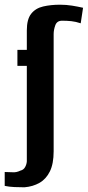

<svg xmlns="http://www.w3.org/2000/svg" viewBox="-60 -652 373 816"><path d="M44 144Q23 144 1 143Q-21 142 -40 138V79L-8 80Q1 81 10 79Q19 77 27 73Q40 70 46.5 58.5Q53 47 54 34V-372H14V-440H54V-523Q54 -570 72.5 -593.5Q91 -617 123.5 -624.5Q156 -632 195 -632Q222 -632 246.5 -628Q271 -624 293 -619L283 -553Q262 -560 243.5 -562Q225 -564 204 -564Q182 -564 175 -544.5Q168 -525 168 -507V-9Q168 44 152 76.5Q136 109 108 125Q80 141 44 144Z"/></svg>

Font: Alumni Sans
Style: Bold
Weight: 700
Designer: Robert E. Leuschke
Foundry: Robert E. Leuschke
Version: Version 1.018